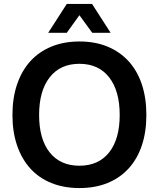

<svg xmlns="http://www.w3.org/2000/svg" viewBox="-20 -936 804 972"><path d="M382 16Q303 16 240 -9.5Q177 -35 133.5 -83Q90 -131 66.5 -199.5Q43 -268 43 -354Q43 -440 66.5 -509Q90 -578 133.5 -626Q177 -674 240 -700Q303 -726 382 -726Q462 -726 524.5 -700Q587 -674 631 -626Q675 -578 698 -509Q721 -440 721 -354Q721 -268 698 -199.5Q675 -131 631 -83Q587 -35 524.5 -9.5Q462 16 382 16ZM382 -97Q479 -97 532.5 -164.5Q586 -232 586 -354Q586 -476 532.5 -544.5Q479 -613 382 -613Q285 -613 231.5 -544.5Q178 -476 178 -354Q178 -232 231.5 -164.5Q285 -97 382 -97ZM224 -770 318 -916H446L540 -770H447L382 -859L318 -770Z"/></svg>

Font: Geist SemBd
Style: Regular
Weight: 400
Designer: Basement.studio, Andrés Briganti, Mateo Zaragoza
Foundry: Basement.studio, Vercel, Andrés Briganti, Guido Ferreyra, Mateo Zaragoza
Version: Version 1.401